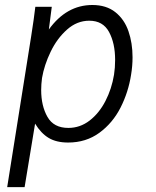

<svg xmlns="http://www.w3.org/2000/svg" viewBox="-20 -578 640 788"><path d="M125 -550H192.5L180.5 -457Q253 -557.5 359 -557.5Q416.5 -557.5 453.5 -528Q490.5 -498.5 507.2 -450Q524 -401.5 524 -343Q524 -307 518 -271.5Q507 -200 474.8 -136.5Q442.5 -73 387.8 -33Q333 7 259.5 7Q211.5 7 180 -11.8Q148.5 -30.5 124 -70.5L81 190H9.5L108 -429.5Q119.5 -502.5 125 -550ZM448 -271.5Q452.5 -300 452.5 -332Q452.5 -400.5 427.5 -446.8Q402.5 -493 346.5 -493Q296 -493 255 -456.5Q214 -420 187.8 -365.5Q161.5 -311 152.5 -258Q149 -232 149 -208.5Q149 -143.5 174.8 -98.2Q200.5 -53 260.5 -53Q308.5 -53 347.8 -83.2Q387 -113.5 412.8 -163.5Q438.5 -213.5 448 -271.5Z"/></svg>

Font: JuliaMono Light
Style: Italic
Weight: 300
Italic angle: -9°
Monospace: yes
Designer: cormullion
Foundry: corm
Version: Version 0.054; ttfautohint (v1.8.4)